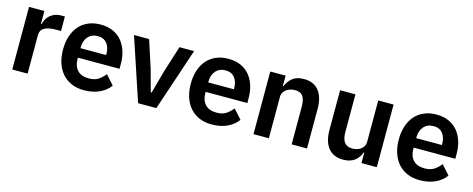

<svg xmlns="http://www.w3.org/2000/svg" viewBox="-31 -1034 3808 1546"><g transform="rotate(15 1872.5 -261.0)"><path d="M74 0V-522H202V-414H207Q212 -435 222.5 -454.5Q233 -474 250 -489Q267 -504 290.5 -513Q314 -522 345 -522H373V-401H333Q268 -401 235 -382Q202 -363 202 -320V0Z M673 12Q615 12 569.5 -7.5Q524 -27 492.5 -62.5Q461 -98 444 -148.5Q427 -199 427 -262Q427 -324 443.5 -374Q460 -424 491 -459.5Q522 -495 567 -514.5Q612 -534 669 -534Q730 -534 775 -513Q820 -492 849 -456Q878 -420 892.5 -372.5Q907 -325 907 -271V-229H560V-216Q560 -159 592 -124.5Q624 -90 687 -90Q735 -90 765.5 -110Q796 -130 820 -161L889 -84Q857 -39 801.5 -13.5Q746 12 673 12ZM671 -438Q620 -438 590 -404Q560 -370 560 -316V-308H774V-317Q774 -371 747.5 -404.5Q721 -438 671 -438Z M1123 0 949 -522H1075L1148 -297L1199 -111H1206L1257 -297L1328 -522H1450L1275 0Z M1738 12Q1680 12 1634.5 -7.5Q1589 -27 1557.5 -62.5Q1526 -98 1509 -148.5Q1492 -199 1492 -262Q1492 -324 1508.5 -374Q1525 -424 1556 -459.5Q1587 -495 1632 -514.5Q1677 -534 1734 -534Q1795 -534 1840 -513Q1885 -492 1914 -456Q1943 -420 1957.5 -372.5Q1972 -325 1972 -271V-229H1625V-216Q1625 -159 1657 -124.5Q1689 -90 1752 -90Q1800 -90 1830.5 -110Q1861 -130 1885 -161L1954 -84Q1922 -39 1866.5 -13.5Q1811 12 1738 12ZM1736 -438Q1685 -438 1655 -404Q1625 -370 1625 -316V-308H1839V-317Q1839 -371 1812.5 -404.5Q1786 -438 1736 -438Z M2085 0V-522H2213V-435H2218Q2234 -477 2268.5 -505.5Q2303 -534 2364 -534Q2445 -534 2488 -481Q2531 -428 2531 -330V0H2403V-317Q2403 -373 2383 -401Q2363 -429 2317 -429Q2297 -429 2278.5 -423.5Q2260 -418 2245.5 -407.5Q2231 -397 2222 -381.5Q2213 -366 2213 -345V0Z M2985 -87H2980Q2973 -67 2961.5 -49.5Q2950 -32 2932.5 -18Q2915 -4 2890.5 4Q2866 12 2834 12Q2753 12 2710 -41Q2667 -94 2667 -192V-522H2795V-205Q2795 -151 2816 -122.5Q2837 -94 2883 -94Q2902 -94 2920.5 -99Q2939 -104 2953 -114.5Q2967 -125 2976 -140.5Q2985 -156 2985 -177V-522H3113V0H2985Z M3472 12Q3414 12 3368.5 -7.5Q3323 -27 3291.5 -62.5Q3260 -98 3243 -148.5Q3226 -199 3226 -262Q3226 -324 3242.5 -374Q3259 -424 3290 -459.5Q3321 -495 3366 -514.5Q3411 -534 3468 -534Q3529 -534 3574 -513Q3619 -492 3648 -456Q3677 -420 3691.5 -372.5Q3706 -325 3706 -271V-229H3359V-216Q3359 -159 3391 -124.5Q3423 -90 3486 -90Q3534 -90 3564.5 -110Q3595 -130 3619 -161L3688 -84Q3656 -39 3600.5 -13.5Q3545 12 3472 12ZM3470 -438Q3419 -438 3389 -404Q3359 -370 3359 -316V-308H3573V-317Q3573 -371 3546.5 -404.5Q3520 -438 3470 -438Z"/></g></svg>

Font: IBM Plex Sans Arabic SemiBold
Style: Regular
Weight: 600
Designer: Mike Abbink, Paul van der Laan, Pieter van Rosmalen, Wael Morcos, Khajak Apelian
Foundry: Bold Monday
Version: Version 1.1